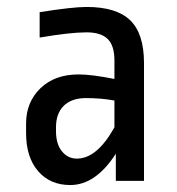

<svg xmlns="http://www.w3.org/2000/svg" viewBox="-20 -520 509 552"><path d="M394 -339V0H313V-78Q255 12 182 12Q124 12 89.5 -28Q55 -68 55 -137V-165Q55 -226 96 -266Q137 -306 206 -306Q244 -306 309 -293V-346Q309 -389 289.5 -408Q270 -427 229 -427Q182 -427 94 -412V-485Q188 -500 229 -500Q315 -500 354.5 -461.5Q394 -423 394 -339ZM201 -64Q259 -64 309 -154V-231Q271 -238 227 -238Q186 -238 163.5 -216Q141 -194 141 -154V-143Q141 -106 158 -85Q175 -64 201 -64Z"/></svg>

Font: RopaSansRegular
Style: Regular
Weight: 400
Designer: Botio Nikoltchev
Foundry: Botjo Nikoltchev
Version: Version 1.002